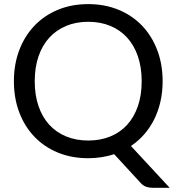

<svg xmlns="http://www.w3.org/2000/svg" viewBox="-20 -744 838 912"><path d="M752.5 -358Q752.5 -307.5 742.2 -262Q732 -216.5 712.5 -177.2Q693 -138 665 -106Q637 -74 602 -50.5L786 148H706Q688 148 674 143Q660 138 648.5 125.5L522.5 -11.5Q494 -2.5 463.2 2.5Q432.5 7.5 399 7.5Q320 7.5 255 -19.2Q190 -46 143.5 -94.5Q97 -143 71.5 -210.2Q46 -277.5 46 -358Q46 -438.5 71.5 -505.8Q97 -573 143.5 -621.8Q190 -670.5 255 -697.5Q320 -724.5 399 -724.5Q478 -724.5 543.2 -697.5Q608.5 -670.5 655 -621.8Q701.5 -573 727 -505.8Q752.5 -438.5 752.5 -358ZM653 -358Q653 -424 635 -476.5Q617 -529 584 -565.2Q551 -601.5 504 -621Q457 -640.5 399 -640.5Q341.5 -640.5 294.5 -621Q247.5 -601.5 214.2 -565.2Q181 -529 163 -476.5Q145 -424 145 -358Q145 -292 163 -239.8Q181 -187.5 214.2 -151.2Q247.5 -115 294.5 -95.8Q341.5 -76.5 399 -76.5Q457 -76.5 504 -95.8Q551 -115 584 -151.2Q617 -187.5 635 -239.8Q653 -292 653 -358Z"/></svg>

Font: Lato TR
Style: Regular
Weight: 400
Designer: Lukasz Dziedzic
Foundry: tyPoland Lukasz Dziedzic
Version: Version 1.104 2013